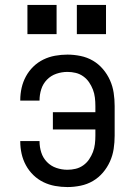

<svg xmlns="http://www.w3.org/2000/svg" viewBox="-20 -749 540 777"><path d="M253 8Q228 8 203 3.5Q178 -1 155.5 -12Q133 -23 115 -40.5Q97 -58 85 -80Q73 -102 67.5 -126.5Q62 -151 62 -176V-178H140V-177Q140 -154 147 -132Q154 -110 170 -93.5Q186 -77 208 -69.5Q230 -62 253 -62Q270 -62 286.5 -66Q303 -70 317 -80Q331 -90 340.5 -104Q350 -118 356 -133.5Q362 -149 364 -166Q366 -183 366 -200V-225H194V-295H366V-320Q366 -337 364 -354Q362 -371 356 -386.5Q350 -402 340.5 -416Q331 -430 317 -440Q303 -450 286.5 -454Q270 -458 253 -458Q230 -458 208 -450.5Q186 -443 170 -426.5Q154 -410 147 -388Q140 -366 140 -343V-342H62V-344Q62 -369 67.5 -393.5Q73 -418 85 -440Q97 -462 115 -479.5Q133 -497 155.5 -508Q178 -519 203 -523.5Q228 -528 253 -528Q279 -528 306 -522.5Q333 -517 356 -503.5Q379 -490 396.5 -469.5Q414 -449 425 -424.5Q436 -400 440 -373.5Q444 -347 444 -320V-200Q444 -173 440 -146.5Q436 -120 425 -95.5Q414 -71 396.5 -50.5Q379 -30 356 -16.5Q333 -3 306 2.5Q279 8 253 8ZM291 -611V-729H409V-611ZM91 -611V-729H209V-611Z"/></svg>

Font: Iosevka Fuck
Style: Regular
Weight: 400
Monospace: yes
Designer: Belleve Invis
Foundry: Belleve Invis
Version: Version 28.0.7; ttfautohint (v1.8.3)